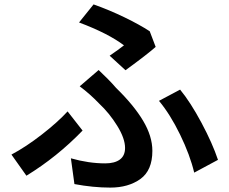

<svg xmlns="http://www.w3.org/2000/svg" viewBox="-20 -810 1040 872"><path d="M515 -583Q525 -591 543 -604Q472 -658 339 -708L405 -790Q478 -764 546 -731Q614 -698 660 -668L687 -597Q650 -564 550 -491L478 -557ZM458 -68Q501 -68 524.5 -85.5Q548 -103 548 -138Q548 -181 512.5 -238.5Q477 -296 430 -340Q389 -383 342 -418L428 -492L470 -451Q489 -432 507 -411Q588 -332 630 -261.5Q672 -191 672 -125Q672 -36 617.5 3Q563 42 481 42Q403 42 318 26L302 -91Q383 -68 458 -68ZM702 -352 798 -403Q845 -346 895 -252.5Q945 -159 970 -84L862 -26Q843 -106 798 -198.5Q753 -291 702 -352ZM100 -12 32 -108Q98 -143 170 -199Q242 -255 287 -304L355 -217Q239 -97 100 -12Z"/></svg>

Font: Merged Yaku Han JP SemiBold
Style: Regular
Weight: 600
Designer: Ryoko NISHIZUKA 西塚涼子 (kana, bopomofo & ideographs); Paul D. Hunt (Latin, Greek & Cyrillic); Sandoll Communications 산돌커뮤니
Foundry: Adobe
Version: Version 2.004